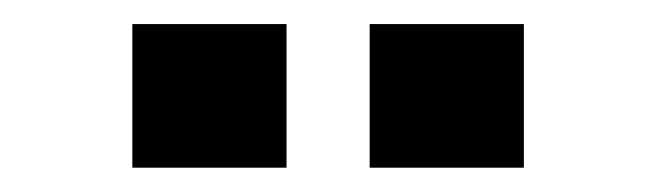

<svg xmlns="http://www.w3.org/2000/svg" viewBox="-20 -699 540 158"><path d="M88.9 -561V-679.2H215.8V-561ZM284.2 -561V-679.2H411.1V-561Z"/></svg>

Font: TASA Orbiter Deck
Style: Bold
Weight: 700
Designer: Weizhong Zhang
Version: Version 1.000;Glyphs 3.1.2 (3151)